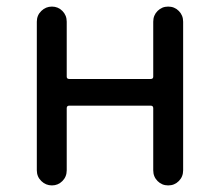

<svg xmlns="http://www.w3.org/2000/svg" viewBox="-20 -563 668 583"><path d="M91.8 -45.9V-497.1Q91.8 -516.6 105.5 -529.8Q119.1 -543 137.7 -543Q156.2 -543 169.4 -529.8Q182.6 -516.6 182.6 -497.1V-330.1Q182.6 -323.2 190.4 -323.2H437.5Q445.3 -323.2 445.3 -330.1V-497.1Q445.3 -516.6 458.5 -529.8Q471.7 -543 490.7 -543Q509.8 -543 522.9 -529.8Q536.1 -516.6 536.1 -497.1V-45.9Q536.1 -26.4 522.9 -13.2Q509.8 0 490.7 0Q471.7 0 458.5 -13.2Q445.3 -26.4 445.3 -45.9V-234.4Q445.3 -242.2 437.5 -242.2H190.4Q182.6 -242.2 182.6 -234.4V-45.9Q182.6 -26.4 169.4 -13.2Q156.2 0 137.7 0Q119.1 0 105.5 -13.2Q91.8 -26.4 91.8 -45.9Z"/></svg>

Font: Gen Jyuu Gothic P Regular
Style: Regular
Weight: 400
Designer: [Source Han Sans]
Ryoko NISHIZUKA  (kana & ideographs); Paul D. Hunt (Latin, Greek & Cyrillic); Wenlong ZHANG  (bopomofo
Version: Version 1.002.20150607